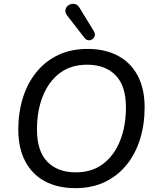

<svg xmlns="http://www.w3.org/2000/svg" viewBox="-20 -968 811 997"><path d="M371 9Q281 9 214.5 -26Q148 -61 111.5 -129.5Q75 -198 75 -295Q75 -384 99 -460.5Q123 -537 169.5 -594Q216 -651 282.5 -682.5Q349 -714 435 -714Q525 -714 591.5 -679Q658 -644 694.5 -576Q731 -508 731 -411Q731 -321 707 -244.5Q683 -168 636.5 -111Q590 -54 523.5 -22.5Q457 9 371 9ZM373 -73Q458 -73 515.5 -117Q573 -161 603.5 -237Q634 -313 634 -410Q634 -522 580.5 -577Q527 -632 432 -632Q348 -632 290.5 -588.5Q233 -545 202.5 -469Q172 -393 172 -296Q172 -183 226 -128Q280 -73 373 -73ZM419 -771 329 -887Q319 -900 319.5 -912.5Q320 -925 328 -934Q336 -943 348 -946.5Q360 -950 372.5 -946Q385 -942 394 -926L468 -805Q475 -793 472 -782Q469 -771 459.5 -764.5Q450 -758 439 -759Q428 -760 419 -771Z"/></svg>

Font: Nunito ExtraLight Medium
Style: Italic
Weight: 500
Italic angle: -9°
Version: Version 3.602